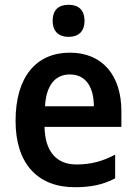

<svg xmlns="http://www.w3.org/2000/svg" viewBox="-20 -772 569 802"><path d="M267 -752C227 -752 200 -733 200 -685C200 -638 228 -618 267 -618C305 -618 333 -638 333 -685C333 -732 306 -752 267 -752ZM272 -552C132 -552 45 -452 45 -267C45 -89 137 10 292 10C362 10 411 -1 461 -27V-126C407 -98 360 -85 299 -85C215 -85 168 -140 166 -242H487V-308C487 -458 407 -552 272 -552ZM272 -461C340 -461 372 -406 372 -328H168C173 -418 212 -461 272 -461Z"/></svg>

Font: Noto Sans Gurmukhi SemiCondensed SemiBold
Style: Regular
Weight: 600
Width: 4
Designer: Jelle Bosma - Monotype Design Team
Foundry: Monotype Imaging Inc.
Version: Version 2.004